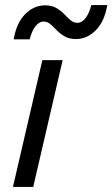

<svg xmlns="http://www.w3.org/2000/svg" viewBox="-20 -737 443 757"><path d="M227 -500 111 0H31L147 -500ZM403 -717Q392 -652 357.5 -617.5Q323 -583 279 -583Q253 -583 235 -593.5Q217 -604 204 -617.5Q191 -631 179 -641.5Q167 -652 152 -652Q134 -652 119.5 -633Q105 -614 97 -582H34Q45 -647 79.5 -681.5Q114 -716 158 -716Q184 -716 202 -705.5Q220 -695 233 -681.5Q246 -668 258 -657.5Q270 -647 285 -647Q303 -647 317.5 -666Q332 -685 340 -717Z"/></svg>

Font: Work Sans
Style: Italic
Weight: 400
Italic angle: -13°
Designer: Wei Huang
Foundry: Wei Huang
Version: Version 2.012